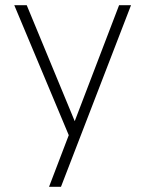

<svg xmlns="http://www.w3.org/2000/svg" viewBox="-20 -520 560 740"><path d="M245 1 35 -500H83L268 -53L439 -500H485L215 200H169Z"/></svg>

Font: Retni Sans Light
Style: Regular
Weight: 300
Designer: Vitaly Kuzmin
Foundry: ParaType Ltd.
Version: Version 1.00;March 2, 2019;FontCreator 11.5.0.2425 64-bit; t